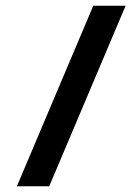

<svg xmlns="http://www.w3.org/2000/svg" viewBox="-20 -652 459 671"><path d="M39 -1 306 -632H419L152 -1Z"/></svg>

Font: Praise
Style: Regular
Weight: 400
Designer: Robert E. Leuschke
Foundry: Robert E. Leuschke
Version: Version 1.100; ttfautohint (v1.8.3)